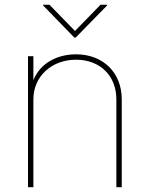

<svg xmlns="http://www.w3.org/2000/svg" viewBox="-20 -780 624 800"><path d="M119.1 -366.2C119.1 -461.9 195.3 -531.2 296.9 -531.2C396 -531.2 464.8 -465.3 464.8 -366.2V0H487.3V-366.2C487.3 -478 408.7 -553.7 296.9 -553.7C219.7 -553.7 147.9 -518.1 119.1 -445.8V-545.9H96.7V0H119.1ZM186 -760.3H159.7V-757.3L289.6 -623.5H295.4L426.3 -757.3V-760.3H398.9L292.5 -650.9Z"/></svg>

Font: Raveo Thin
Style: Regular
Weight: 100
Designer: Jakub Foglar, Rasmus Andersson (Inter)
Foundry: Jakubfoglar.com
Version: Version 1.100;Glyphs 3.2.3 (3260)